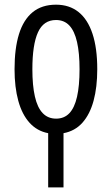

<svg xmlns="http://www.w3.org/2000/svg" viewBox="-20 -566 480 825"><path d="M220.7 -545.9Q277.8 -545.9 317.4 -514.4Q356.9 -482.9 377.4 -421.1Q397.9 -359.4 397.9 -268.6Q397.9 -191.4 382.1 -133.1Q366.2 -74.7 334.2 -38.8Q302.2 -2.9 252.9 6.3V239.3H187V6.3Q139.2 -2.9 106.9 -38.6Q74.7 -74.2 58.6 -132.8Q42.5 -191.4 42.5 -268.6Q42.5 -357.4 61.5 -419.2Q80.6 -481 120.1 -513.4Q159.7 -545.9 220.7 -545.9ZM220.7 -480Q167 -480 143.1 -427Q119.1 -374 119.1 -268.6Q119.1 -198.7 129.9 -151.4Q140.6 -104 163.3 -80.1Q186 -56.2 221.2 -56.2Q255.9 -56.2 278.1 -79.6Q300.3 -103 311 -150.1Q321.8 -197.3 321.8 -268.6Q321.8 -338.4 311 -385.5Q300.3 -432.6 278.1 -456.3Q255.9 -480 220.7 -480Z"/></svg>

Font: Open Sans Condensed
Style: Regular
Weight: 400
Width: 3
Designer: Monotype Design Team
Foundry: Monotype Imaging Inc.
Version: Version 3.000